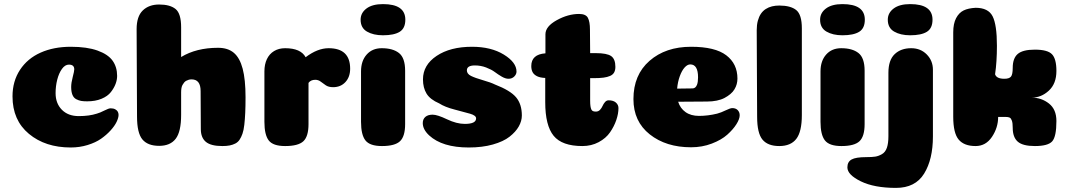

<svg xmlns="http://www.w3.org/2000/svg" viewBox="-20 -712 5203 936"><path d="M342 -374Q342 -397 316 -397Q297 -397 282 -376Q267 -355 259 -323.5Q251 -292 251 -258Q251 -208 281.5 -177Q312 -146 364 -146Q415 -146 452 -158Q467 -162 488.5 -173Q510 -184 519 -184Q533 -184 542 -179Q551 -174 554.5 -167Q558 -160 558 -152Q558 -138 548.5 -118Q539 -98 519 -76Q499 -54 472.5 -35.5Q446 -17 407 -5Q368 7 325 7Q201 7 121 -59.5Q41 -126 41 -242Q41 -316 77.5 -371.5Q114 -427 178 -455.5Q242 -484 325 -484Q404 -484 455.5 -465.5Q507 -447 529 -416Q551 -385 551 -342Q551 -323 543.5 -303Q536 -283 520.5 -263Q505 -243 475 -230.5Q445 -218 405 -218Q387 -218 375.5 -220Q364 -222 351.5 -228.5Q339 -235 333 -250Q327 -265 327 -288Q327 -308 334.5 -336.5Q342 -365 342 -374Z M958 -268Q958 -325 914 -325Q906 -325 899.5 -323Q893 -321 887.5 -318Q882 -315 877.5 -309.5Q873 -304 869.5 -297.5Q866 -291 864.5 -282Q863 -273 863 -262V-152Q863 -70 836.5 -35.5Q810 -1 756 -1Q700 -1 674 -32.5Q648 -64 648 -144L646 -570Q646 -632 676 -661Q706 -690 756 -690Q809 -690 836 -668Q863 -646 863 -579V-434Q937 -479 1043 -479Q1091 -479 1120 -454.5Q1149 -430 1163 -377Q1177 -324 1177 -238Q1177 -194 1175.5 -162Q1174 -130 1171 -103.5Q1168 -77 1162 -60Q1156 -43 1148 -31Q1140 -19 1127.5 -12.5Q1115 -6 1100 -3Q1085 0 1064 0Q1008 0 983.5 -20.5Q959 -41 959 -83Z M1484 -107Q1484 -47 1459 -23.5Q1434 0 1370 0Q1311 0 1290 -27.5Q1269 -55 1269 -118V-364Q1269 -398 1281 -423.5Q1293 -449 1316 -463Q1339 -477 1370 -477Q1446 -477 1470 -433Q1528 -477 1582 -477Q1687 -477 1687 -377Q1687 -337 1664 -312Q1641 -287 1604 -287Q1582 -287 1568.5 -296Q1555 -305 1543.5 -314Q1532 -323 1517 -323Q1495 -323 1484 -308Z M1738 -616Q1738 -649 1766.5 -670.5Q1795 -692 1847 -692Q1956 -692 1956 -616Q1956 -574 1928.5 -557Q1901 -540 1847 -540Q1800 -540 1769 -558Q1738 -576 1738 -616ZM1955 -107Q1955 -47 1930 -23.5Q1905 0 1842 0Q1783 0 1761.5 -27.5Q1740 -55 1740 -118V-364Q1740 -415 1767.5 -446Q1795 -477 1841 -477Q1895 -477 1925 -453.5Q1955 -430 1955 -367Z M2281 -484Q2374 -484 2436 -446Q2498 -408 2498 -363Q2498 -350 2487 -339Q2476 -328 2459 -328Q2444 -328 2426 -338.5Q2408 -349 2392 -361Q2376 -373 2350 -383Q2324 -393 2295 -393Q2256 -393 2256 -369Q2256 -352 2276 -342Q2296 -332 2334.5 -321Q2373 -310 2393 -300Q2468 -271 2496 -237.5Q2524 -204 2524 -149Q2524 -122 2509 -95.5Q2494 -69 2464 -45.5Q2434 -22 2382.5 -7.5Q2331 7 2265 7Q2136 7 2072 -52Q2041 -81 2041 -112Q2041 -131 2053.5 -142Q2066 -153 2089 -153Q2112 -153 2159 -130.5Q2206 -108 2246 -108Q2301 -108 2301 -135Q2301 -149 2272 -157.5Q2243 -166 2196 -178Q2149 -190 2121 -208Q2077 -227 2059.5 -255.5Q2042 -284 2042 -325Q2042 -395 2108.5 -439.5Q2175 -484 2281 -484Z M2638 -214V-332Q2613 -333 2598 -340.5Q2583 -348 2576.5 -360Q2570 -372 2570 -390Q2570 -447 2639 -452V-545Q2639 -583 2694 -613.5Q2749 -644 2803 -644Q2836 -644 2846 -625Q2856 -606 2856 -568L2857 -453H2884Q2939 -453 2959.5 -438.5Q2980 -424 2980 -386Q2980 -370 2974 -359Q2968 -348 2954.5 -342Q2941 -336 2922 -333.5Q2903 -331 2875 -331H2857V-221Q2857 -205 2858.5 -194.5Q2860 -184 2863 -178Q2866 -172 2871.5 -170Q2877 -168 2885 -168Q2897 -168 2905 -176.5Q2913 -185 2917.5 -195.5Q2922 -206 2929.5 -214.5Q2937 -223 2947 -223Q2970 -223 2982.5 -212Q2995 -201 2995 -185Q2995 -158 2984.5 -127Q2974 -96 2954 -67Q2934 -38 2898.5 -19Q2863 0 2819 0Q2720 0 2679 -50Q2638 -100 2638 -214Z M3349 6Q3227 6 3147.5 -57Q3068 -120 3068 -229Q3068 -347 3146.5 -415.5Q3225 -484 3349 -484Q3466 -484 3520.5 -442.5Q3575 -401 3575 -329Q3575 -315 3571.5 -302Q3568 -289 3560.5 -276.5Q3553 -264 3540.5 -253.5Q3528 -243 3512 -234.5Q3496 -226 3474 -221.5Q3452 -217 3427 -217L3286 -216Q3296 -184 3322 -165.5Q3348 -147 3388 -147Q3431 -147 3476 -158Q3495 -163 3517.5 -174Q3540 -185 3550 -185Q3567 -185 3576.5 -175Q3586 -165 3586 -150Q3586 -132 3570 -106.5Q3554 -81 3525.5 -55.5Q3497 -30 3450 -12Q3403 6 3349 6ZM3281 -280Q3350 -281 3356 -281Q3371 -281 3378 -299Q3383 -312 3383 -335Q3383 -398 3345 -398Q3331 -398 3317.5 -383Q3304 -368 3294 -340.5Q3284 -313 3281 -280Z M3889 -151Q3889 -70 3862 -35Q3835 0 3779 0Q3723 0 3697 -31.5Q3671 -63 3671 -143L3669 -565Q3669 -591 3674.5 -611Q3680 -631 3689.5 -645Q3699 -659 3713 -668Q3727 -677 3743.5 -681Q3760 -685 3779 -685Q3834 -685 3861.5 -663Q3889 -641 3889 -574Z M3978 -616Q3978 -649 4006.5 -670.5Q4035 -692 4087 -692Q4196 -692 4196 -616Q4196 -574 4168.5 -557Q4141 -540 4087 -540Q4040 -540 4009 -558Q3978 -576 3978 -616ZM4195 -107Q4195 -47 4170 -23.5Q4145 0 4082 0Q4023 0 4001.5 -27.5Q3980 -55 3980 -118V-364Q3980 -415 4007.5 -446Q4035 -477 4081 -477Q4135 -477 4165 -453.5Q4195 -430 4195 -367Z M4528 -372V-47Q4528 65 4485 134.5Q4442 204 4348 204Q4242 204 4176.5 172Q4111 140 4111 104Q4111 77 4131.5 65.5Q4152 54 4203 54Q4231 54 4247 51.5Q4263 49 4279.5 39.5Q4296 30 4303.5 8.5Q4311 -13 4311 -48V-357Q4311 -419 4341.5 -448Q4372 -477 4422 -477Q4468 -477 4498 -446.5Q4528 -416 4528 -372ZM4308 -616Q4308 -649 4336.5 -670.5Q4365 -692 4417 -692Q4526 -692 4526 -616Q4526 -574 4498.5 -557Q4471 -540 4417 -540Q4370 -540 4339 -558Q4308 -576 4308 -616Z M4882 -142H4846Q4846 -90 4816 -45Q4786 0 4736 0Q4680 0 4653.5 -31.5Q4627 -63 4627 -143V-554Q4627 -597 4641 -623.5Q4655 -650 4677.5 -661Q4700 -672 4736 -674Q4798 -674 4819 -632.5Q4840 -591 4840 -489Q4840 -410 4831 -350Q4838 -328 4876 -328Q4900 -328 4908.5 -338.5Q4917 -349 4917 -381Q4917 -428 4941.5 -449Q4966 -470 5025 -470Q5087 -470 5108.5 -447.5Q5130 -425 5130 -366Q5130 -304 5093 -270Q5056 -236 5010 -236Q5057 -236 5093.5 -207.5Q5130 -179 5130 -122Q5130 -46 5109.5 -23Q5089 0 5025 0Q4966 0 4941.5 -21.5Q4917 -43 4917 -89Q4917 -112 4913 -123.5Q4909 -135 4902.5 -138.5Q4896 -142 4882 -142Z"/></svg>

Font: Coiny 2.0
Style: Regular
Weight: 400
Version: Version 1.001 July 11, 2018